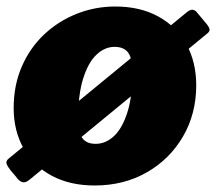

<svg xmlns="http://www.w3.org/2000/svg" viewBox="-30 -560 665 590"><path d="M61 -8Q48 3 38 -0.5Q28 -4 20 -16L3 -36Q-6 -47 -9.5 -56Q-13 -65 -3 -73L546 -524Q557 -532 564.5 -529.5Q572 -527 576 -521L606 -485Q611 -479 613.5 -472Q616 -465 608 -458ZM261 10Q185 10 129 -20Q73 -50 42.5 -104Q12 -158 12 -228Q12 -298 37 -355.5Q62 -413 105.5 -454Q149 -495 205.5 -517.5Q262 -540 324 -540Q401 -540 457 -509Q513 -478 543 -423.5Q573 -369 573 -298Q573 -210 532 -140Q491 -70 420.5 -30Q350 10 261 10ZM264 -118Q295 -118 320.5 -142Q346 -166 361.5 -215Q377 -264 377 -339Q377 -380 364 -398Q351 -416 322 -416Q292 -416 266.5 -392Q241 -368 225.5 -318.5Q210 -269 210 -193Q210 -153 223 -135.5Q236 -118 264 -118Z"/></svg>

Font: Libre Franklin Black
Style: Italic
Weight: 900
Italic angle: -8°
Designer: Pablo Impallari, Rodrigo Fuenzalida, Nhung Nguyen
Foundry: Impallari Type
Version: Version 3.000